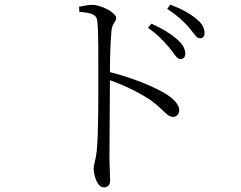

<svg xmlns="http://www.w3.org/2000/svg" viewBox="-20 -767 1040 828"><path d="M709 -563C731 -537 742 -512 758 -512C771 -512 779 -521 779 -535C779 -556 768 -577 742 -599C718 -620 682 -643 633 -665L618 -647C662 -617 687 -588 709 -563ZM792 -652C815 -626 826 -602 842 -602C855 -602 862 -609 862 -625C862 -646 852 -666 825 -687C801 -707 765 -728 715 -747L701 -729C745 -700 769 -677 792 -652ZM321 -738 322 -716C377 -711 397 -705 400 -674C405 -623 404 -518 404 -438C404 -358 405 -188 397 -114C393 -77 384 -60 384 -39C384 -14 399 41 427 41C445 41 455 31 455 10C455 -7 453 -36 452 -79L454 -421C525 -396 583 -366 631 -334C687 -293 700 -263 726 -263C744 -263 753 -277 753 -292C753 -317 727 -341 700 -359C645 -394 549 -432 454 -456C454 -509 456 -587 461 -637C465 -669 481 -672 481 -690C481 -711 418 -746 378 -746C362 -746 346 -743 321 -738Z"/></svg>

Font: Noto Serif SC Light
Style: Regular
Weight: 300
Designer: Ryoko NISHIZUKA 西塚涼子 (kana & ideographs); Frank Grießhammer (Latin, Greek & Cyrillic); Wenlong ZHANG 张文龙 (bopomofo); San
Foundry: Adobe
Version: Version 2.001;hotconv 1.1.0;makeotfexe 2.6.0